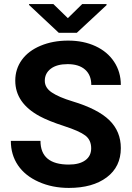

<svg xmlns="http://www.w3.org/2000/svg" viewBox="-20 -922 655 952"><path d="M432.1 -186.5Q432.1 -228 402.8 -250.2Q373.5 -272.5 297.4 -297.1Q221.2 -321.8 176.8 -345.7Q55.7 -411.1 55.7 -522Q55.7 -579.6 88.1 -624.8Q120.6 -669.9 181.4 -695.3Q242.2 -720.7 317.9 -720.7Q394 -720.7 453.6 -693.1Q513.2 -665.5 546.1 -615.2Q579.1 -564.9 579.1 -501H432.6Q432.6 -549.8 401.9 -576.9Q371.1 -604 315.4 -604Q261.7 -604 231.9 -581.3Q202.1 -558.6 202.1 -521.5Q202.1 -486.8 237.1 -463.4Q272 -439.9 339.8 -419.4Q464.8 -381.8 522 -326.2Q579.1 -270.5 579.1 -187.5Q579.1 -95.2 509.3 -42.7Q439.5 9.8 321.3 9.8Q239.3 9.8 171.9 -20.3Q104.5 -50.3 69.1 -102.5Q33.7 -154.8 33.7 -223.6H180.7Q180.7 -106 321.3 -106Q373.5 -106 402.8 -127.2Q432.1 -148.4 432.1 -186.5ZM316.4 -832 387.7 -901.9H508.3V-896.5L360.8 -759.3H271.5L124 -897.5V-901.9H244.6Z"/></svg>

Font: SteelSelectRoboto
Style: Roboto-Bold
Weight: 700
Designer: Google
Version: Version 2.137; 2017